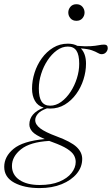

<svg xmlns="http://www.w3.org/2000/svg" viewBox="-104 -648 542 932"><path d="M88 265Q14 265 -34.8 238.8Q-83.5 212.5 -83.5 162Q-83.5 112 -38.2 74.5Q7 37 113 27Q67.5 7.5 53 -9Q38.5 -25.5 38.5 -43.5Q38.5 -98.5 108 -125.5Q79.5 -134 65.5 -158.5Q51.5 -183 51.5 -218Q51.5 -256.5 63.8 -295Q76 -333.5 99 -365.2Q122 -397 154 -416.5Q186 -436 225.5 -436Q252.5 -436 271.5 -425.5Q311.5 -422 335.8 -423.8Q360 -425.5 374.8 -428.5Q389.5 -431.5 401.5 -431.5Q419 -431.5 419 -414.5Q419 -403.5 410.8 -394.2Q402.5 -385 389.5 -385Q380.5 -385 370.8 -391Q361 -397 342.2 -403.8Q323.5 -410.5 288.5 -413Q313.5 -387.5 313.5 -339Q313.5 -301 301.2 -262.2Q289 -223.5 266 -191.8Q243 -160 211 -140.5Q179 -121 139.5 -121Q131.5 -121 124 -122Q92 -110.5 79.5 -95.2Q67 -80 67 -65Q67 -43.5 91.2 -25Q115.5 -6.5 171 14Q240 39.5 267.5 65.2Q295 91 295 123.5Q295 163 268.5 195Q242 227 195.5 246Q149 265 88 265ZM139.5 -135Q167.5 -135 193 -153.5Q218.5 -172 238.2 -202Q258 -232 269.2 -267.8Q280.5 -303.5 280.5 -338.5Q280.5 -382 267 -402Q253.5 -422 225.5 -422Q197.5 -422 172 -403.5Q146.5 -385 126.8 -355Q107 -325 95.8 -289.2Q84.5 -253.5 84.5 -218.5Q84.5 -175 98 -155Q111.5 -135 139.5 -135ZM-46 157.5Q-46 200.5 -9.8 225.2Q26.5 250 88.5 250Q145 250 184 233.8Q223 217.5 243.2 191.8Q263.5 166 263.5 138Q263.5 121 254.8 105.5Q246 90 222 74.5Q198 59 151 42Q142.5 39 135 36Q41.5 41.5 -2.2 76.8Q-46 112 -46 157.5ZM267 -547Q248.5 -547 238 -559.2Q227.5 -571.5 227.5 -587Q227.5 -603 238 -615.2Q248.5 -627.5 267 -627.5Q285.5 -627.5 296 -615.2Q306.5 -603 306.5 -587Q306.5 -571.5 296 -559.2Q285.5 -547 267 -547Z"/></svg>

Font: Newsreader Text ExtraLight
Style: Italic
Weight: 275
Italic angle: -17°
Designer: Hugues Gentile
Foundry: Production Type
Version: Version 1.001